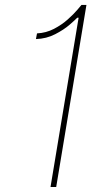

<svg xmlns="http://www.w3.org/2000/svg" viewBox="-20 -747 443 767"><path d="M325.3 -727.3 204.5 0H181.8L294 -676.1H288.4Q281.2 -668.3 258.2 -648.3Q235.1 -628.2 200.3 -610.3Q165.5 -592.3 123.6 -590.9L127.8 -613.6Q164.1 -615.4 195.5 -631.7Q226.9 -648.1 250.7 -669.4Q274.5 -690.7 288.9 -707.7Q303.3 -724.8 305.4 -727.3Z"/></svg>

Font: Inter UI Thin
Style: Italic
Weight: 100
Italic angle: -9.39999°
Designer: Rasmus Andersson
Foundry: rsms
Version: 3.2;8d6f07862